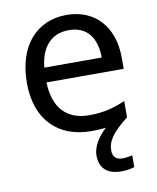

<svg xmlns="http://www.w3.org/2000/svg" viewBox="-85 -612 735 899"><g transform="rotate(-10 282.0 -163.0)"><path d="M389 116C389 75 408 39 489 -25V-102C433 -78 385 -65 317 -65C210 -65 149 -130 146 -251H513V-304C513 -450 429 -546 292 -546C150 -546 55 -440 55 -264C55 -85 160 10 313 10C339 10 362 9 383 6C350 36 317 81 317 126C317 185 349 220 420 220C446 220 463 216 482 211V155C471 157 456 161 434 161C406 161 389 146 389 116ZM291 -474C380 -474 420 -412 421 -321H148C157 -417 207 -474 291 -474Z"/></g></svg>

Font: Noto Sans Syriac Western
Style: Regular
Weight: 400
Designer: Patrick Giasson and the Monotype Design Team
Foundry: Monotype Imaging Inc.
Version: Version 3.000